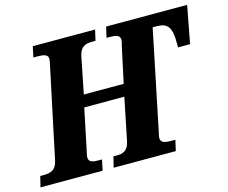

<svg xmlns="http://www.w3.org/2000/svg" viewBox="-117 -853 1176 991"><g transform="rotate(-15 470.5 -357.0)"><path d="M-17 0H315L327 -57H307C279 -57 256 -61 256 -87C256 -93 258 -103 260 -110L308 -340H522L476 -114C466 -64 436 -57 407 -57H388L374 0H706L719 -57H699C665 -57 641 -61 641 -87C641 -93 643 -103 645 -110L756 -648H779C837 -648 851 -618 855 -563L856 -514H920L958 -714H525L512 -657H532C561 -657 584 -653 584 -627C584 -621 581 -611 577 -595L536 -405H323L362 -600C372 -650 402 -657 434 -657H453L466 -714H133L121 -657H141C175 -657 199 -653 199 -629C199 -622 197 -613 192 -589L91 -112C81 -64 49 -57 16 -57H-3Z"/></g></svg>

Font: Noto Serif SemiCondensed Extra
Style: Italic
Weight: 800
Width: 4
Italic angle: -12°
Designer: Monotype Design Team
Foundry: Monotype Imaging Inc.
Version: Version 1.901